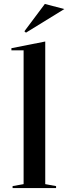

<svg xmlns="http://www.w3.org/2000/svg" viewBox="-20 -956 347 976"><path d="M210 -20 265 -10V0H44V-10L100 -20V-700H38V-711L210 -745ZM112 -790 104 -797 208 -936 307 -910Z"/></svg>

Font: Kalnia
Style: Regular
Weight: 400
Designer: Frida Medrano
Foundry: Frida Medrano
Version: Version 1.105